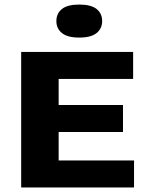

<svg xmlns="http://www.w3.org/2000/svg" viewBox="-20 -823 650 843"><path d="M73 0V-595H564.5V-476.5H237.5V-118.5H568.5V0ZM163 -243.5V-362H520V-243.5ZM328 -658Q276.5 -658 252 -677.8Q227.5 -697.5 227.5 -730.5Q227.5 -764 252 -783.5Q276.5 -803 328 -803Q379.5 -803 404 -783.5Q428.5 -764 428.5 -730.5Q428.5 -697.5 404 -677.8Q379.5 -658 328 -658Z"/></svg>

Font: Encode Sans SC SemiExpanded
Style: Bold
Weight: 700
Width: 6
Designer: Multiple Designers
Foundry: Impallari Type
Version: Version 3.002